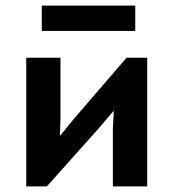

<svg xmlns="http://www.w3.org/2000/svg" viewBox="-20 -662 616 682"><path d="M73.2 0ZM380.9 -206.1 384.3 -269 331.5 -207 146.5 0H73.2V-457H194.8V-241.7L192.9 -179.2L244.1 -241.7L429.7 -457H502.9V0H380.9ZM128.4 -642.1H460.4V-552.2H128.4Z"/></svg>

Font: PT Astra Sans
Style: Bold
Weight: 700
Designer: A.Korolkova, I. Chaeva
Foundry: ParaType Ltd
Version: Version 1.001; ttfautohint (v1.6)